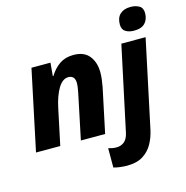

<svg xmlns="http://www.w3.org/2000/svg" viewBox="-139 -898 1228 1269"><g transform="rotate(-15 475.0 -264.0)"><path d="M15 0 131 -549H261L253 -459H257Q287 -507 326 -533Q365 -559 420 -559Q493 -559 528 -514.5Q563 -470 563 -402Q563 -380 560 -354.5Q557 -329 552 -303L488 0H322L387 -311Q390 -326 392.5 -343Q395 -360 395 -374Q395 -400 383 -413Q371 -426 350 -426Q310 -426 280 -376.5Q250 -327 233 -246L181 0ZM851 -610Q816 -610 792.5 -624.5Q769 -639 769 -674Q769 -720 795 -744Q821 -768 867 -768Q900 -768 925 -754Q950 -740 950 -704Q950 -662 926 -636Q902 -610 851 -610ZM575 240Q551 240 525 236.5Q499 233 483 228V96Q500 101 512.5 103Q525 105 539 105Q569 105 591.5 87Q614 69 623 27L746 -549H912L784 53Q773 103 749 145.5Q725 188 683 214Q641 240 575 240Z"/></g></svg>

Font: Noto Sans ExtraBold
Style: Italic
Weight: 800
Italic angle: -12°
Designer: Monotype Design Team
Foundry: Monotype Imaging Inc.
Version: Version 2.013; ttfautohint (v1.8.4.7-5d5b)